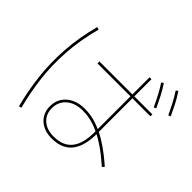

<svg xmlns="http://www.w3.org/2000/svg" viewBox="-201 -1096 1401 1401"><g transform="rotate(45 500.0 -395.0)"><path d="M488 53Q436 53 397 33.5Q358 14 336 -21.5Q314 -57 314 -105Q314 -155 338.5 -192.5Q363 -230 406.5 -251Q450 -272 508 -272Q574 -272 635 -250.5Q696 -229 748 -197Q800 -165 841.5 -132Q883 -99 910 -75L896 -59Q869 -83 828.5 -115.5Q788 -148 738 -179Q688 -210 629.5 -231Q571 -252 508 -252Q429 -252 381.5 -211.5Q334 -171 334 -105Q334 -42 376.5 -4.5Q419 33 488 33Q542 33 577 17Q612 1 632.5 -25.5Q653 -52 663 -83Q673 -114 676 -144Q679 -174 679 -197V-768H699V-197Q699 -174 695.5 -142Q692 -110 681 -76Q670 -42 647.5 -12.5Q625 17 586 35Q547 53 488 53ZM155 56Q123 -66 107.5 -195.5Q92 -325 101 -465Q110 -605 150 -757L170 -751Q130 -601 121 -463.5Q112 -326 127.5 -198.5Q143 -71 175 50ZM339 -571V-591H885V-571ZM856 -634Q836 -677 814 -719Q792 -761 766 -801L782 -812Q810 -771 832 -728Q854 -685 874 -642ZM972 -668Q952 -711 930 -753Q908 -795 882 -835L898 -846Q926 -805 948 -762Q970 -719 990 -676Z"/></g></svg>

Font: Murecho Thin Thin
Style: Regular
Weight: 250
Version: Version 1.010